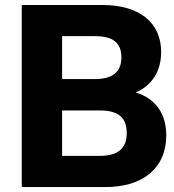

<svg xmlns="http://www.w3.org/2000/svg" viewBox="-20 -756 702 776"><path d="M406.7 0C559.6 0 651.9 -78.6 651.9 -208C651.9 -296.9 608.9 -357.9 528.3 -382.3C594.2 -410.6 631.3 -467.8 631.3 -545.9C631.3 -663.6 544.9 -735.8 394 -735.8H67.9V0ZM231 -309.6H383.8C458.5 -309.6 492.2 -280.8 492.2 -217.8C492.2 -156.7 457.5 -126 382.8 -126H231ZM231 -609.9H363.3C436.5 -609.9 470.7 -583 470.7 -524.4C470.7 -465.3 435.5 -436.5 363.3 -436.5H231Z"/></svg>

Font: Winston ExtraBold
Style: Regular
Weight: 800
Designer: Vernon Adams, Kim Jin-seong, David Berlow, Cristiano Sobral
Foundry: The Winston Project Authors
Version: Version 3.004